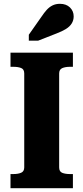

<svg xmlns="http://www.w3.org/2000/svg" viewBox="-20 -986 437 1006"><path d="M107 -109V-601Q107 -623 91 -629.5Q75 -636 50 -636H35V-710H362V-636H347Q322 -636 306 -629Q290 -622 290 -601V-109Q290 -87 306 -80.5Q322 -74 347 -74H362V0H35V-74H50Q75 -74 91 -81Q107 -88 107 -109ZM197 -898 131 -804V-773H180L277 -811Q306 -822 326 -834.5Q346 -847 356 -863.5Q366 -880 366 -900Q366 -928 346.5 -947Q327 -966 294 -966Q272 -966 255 -957.5Q238 -949 224.5 -934Q211 -919 197 -898Z"/></svg>

Font: Roboto Serif SemiCondensed
Style: Bold
Weight: 700
Width: 4
Designer: Greg Gazdowicz
Foundry: Commercial Type
Version: Version 1.007